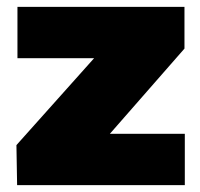

<svg xmlns="http://www.w3.org/2000/svg" viewBox="-20 -541 585 561"><path d="M30 0 28 -117 255 -371H31V-521H519V-399L301 -150H520V0Z"/></svg>

Font: REM Medium ExtraBold
Style: Regular
Weight: 800
Version: Version 1.005;gftools[0.9.28]